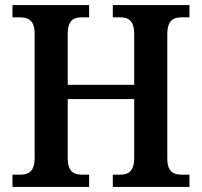

<svg xmlns="http://www.w3.org/2000/svg" viewBox="-20 -734 793 754"><path d="M29 0H330V-48H303C270 -48 246 -59 246 -114V-345H507V-115C507 -59 483 -48 450 -48H423V0H724V-48H695C663 -48 637 -58 637 -111V-599C637 -656 662 -666 695 -666H724V-714H423V-666H449C483 -666 507 -656 507 -599V-401H246V-600C246 -656 270 -666 303 -666H330V-714H29V-666H57C89 -666 116 -656 116 -602V-114C116 -59 91 -48 59 -48H29Z"/></svg>

Font: Noto Serif Armenian SemiCondensed SemiBold
Style: Regular
Weight: 600
Width: 4
Designer: Monotype Design Team
Foundry: Monotype Imaging Inc.
Version: Version 2.008